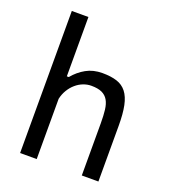

<svg xmlns="http://www.w3.org/2000/svg" viewBox="-125 -763 751 854"><g transform="rotate(20 250.0 -336.0)"><path d="M360.4 0V-247.1Q360.4 -283.2 357.2 -310.1Q354 -336.9 343.8 -354.5Q333.5 -372.1 314.5 -380.9Q295.4 -389.6 264.2 -389.6Q245.1 -389.6 226.3 -382.3Q207.5 -375 191.7 -361.3Q175.8 -347.7 164.1 -328.4Q152.3 -309.1 147 -285.2V0H68.4V-672.4H147V-391.6H156.2Q181.6 -422.4 214.8 -440.9Q248 -459.5 291.5 -459.5Q332 -459.5 360.1 -450.4Q388.2 -441.4 405.8 -418.9Q423.3 -396.5 431.2 -358.6Q439 -320.8 439 -263.7V0Z"/></g></svg>

Font: PT Astra Sans
Style: Regular
Weight: 400
Designer: A.Korolkova, I. Chaeva
Foundry: ParaType Ltd
Version: Version 1.001; ttfautohint (v1.6)